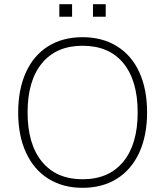

<svg xmlns="http://www.w3.org/2000/svg" viewBox="-20 -891 791 919"><path d="M67 -352Q67 -463 104 -544.5Q141 -626 210.5 -669.5Q280 -713 375 -713Q470 -713 540 -669.5Q610 -626 647 -545Q684 -464 684 -353Q684 -242 646.5 -160.5Q609 -79 539.5 -35.5Q470 8 375 8Q281 8 211.5 -35.5Q142 -79 104.5 -160.5Q67 -242 67 -352ZM639 -353Q639 -505 570.5 -588.5Q502 -672 375 -672Q250 -672 181 -588.5Q112 -505 112 -353Q112 -201 181 -117Q250 -33 375 -33Q501 -33 570 -117Q639 -201 639 -353ZM264 -871H325V-811H264ZM425 -871H486V-811H425Z"/></svg>

Font: wassup Sans
Style: Light
Weight: 200
Version: Version 2.001